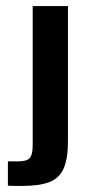

<svg xmlns="http://www.w3.org/2000/svg" viewBox="-20 -611 284 632"><path d="M53.9 1Q45.6 1 30.1 1Q14.6 1 6 0V-80L36.9 -79.7Q66.8 -79.4 77.2 -90.1Q87.6 -100.9 87.6 -132.5V-591H203.7V-146Q203.7 -89 189.5 -56.7Q175.3 -24.4 142.6 -11.7Q110 1 53.9 1Z"/></svg>

Font: Alumni Sans Thin
Style: Regular
Weight: 100
Designer: Robert E. Leuschke
Foundry: Robert E. Leuschke
Version: Version 1.018